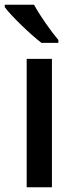

<svg xmlns="http://www.w3.org/2000/svg" viewBox="-29 -786 321 806"><path d="M114 -766H-9V-756C18 -719 98 -642 145 -606H216V-618C185 -655 138 -721 114 -766ZM189 0V-539H83V0Z"/></svg>

Font: Noto Sans Bengali UI Medium
Style: Regular
Weight: 500
Designer: Jelle Bosma - Monotype Design Team
Foundry: Monotype Imaging Inc.
Version: Version 2.003